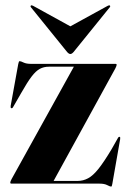

<svg xmlns="http://www.w3.org/2000/svg" viewBox="-20 -680 476 711"><path d="M407 -426.5 178.5 -10H267.5Q288 -10 306.2 -19.8Q324.5 -29.5 345 -55.2Q365.5 -81 393.5 -128L417 -169.5Q420 -174.5 423.5 -173Q426 -172.5 425 -165L396 0.5Q394.5 11 391.5 11Q387.5 11 377 5.5Q366.5 0 348.5 0H22.5Q18 0 18 -3.5Q18 -8 23 -17L253.5 -433H161Q142.5 -433 127.8 -425.2Q113 -417.5 97 -396.5Q81 -375.5 59 -336.5L28.5 -283.5Q25.5 -278 21.5 -279.5Q18.5 -280.5 19.5 -288L47.5 -442.5Q49.5 -453.5 52.5 -453.5Q57 -453.5 67.2 -448.5Q77.5 -443.5 95 -443.5H407.5Q412 -443.5 412 -440Q412 -436.5 407 -426.5ZM252.5 -487.5Q246 -480 240.5 -480Q235 -480 228.5 -487.5L95 -652.5Q91.5 -656.5 94.5 -659.5Q96.5 -661.5 102.5 -658.5L240.5 -582.5L379 -658.5Q385 -661.5 386.5 -659.5Q390 -657 386 -652.5Z"/></svg>

Font: Fraunces 144pt
Style: Bold
Weight: 700
Version: Version 1.000;[b76b70a41]